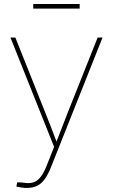

<svg xmlns="http://www.w3.org/2000/svg" viewBox="-20 -713 553 939"><path d="M60.1 199.7 64 178.7 90.3 179.7Q119.6 185.5 140.6 179.7Q161.6 173.8 178 153.3Q194.3 132.8 209 95.2L244.6 5.4L31.2 -529.3H55.2L200.7 -164.1Q216.3 -126 230.7 -87.9Q245.1 -49.8 259.8 -11.7H252.9Q268.1 -49.8 282.5 -87.9Q296.9 -126 312 -164.1L457.5 -529.3H481.4L230 103Q214.8 141.1 198.5 163.6Q182.1 186 161.1 196Q140.1 206.1 110.8 206.1Q97.2 206.1 86.2 204.3Q75.2 202.6 60.1 199.7ZM369.6 -693.4V-670.9H142.6V-693.4Z"/></svg>

Font: Inter 24pt Thin
Style: Regular
Weight: 250
Designer: Rasmus Andersson
Foundry: rsms
Version: Version 4.001;git-66647c0bb